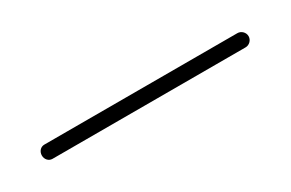

<svg xmlns="http://www.w3.org/2000/svg" viewBox="-3 -137 460 304"><g transform="rotate(-30 226.5 15.0)"><path d="M403 2H50C43 2 38 8 38 15C38 22 43 28 50 28H403C410 28 416 22 416 15C416 8 410 2 403 2Z"/></g></svg>

Font: LS
Style: LightAlt
Weight: 250
Designer: BSozoo
Foundry: BSozoo
Version: Version 001.000